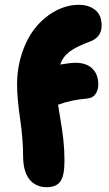

<svg xmlns="http://www.w3.org/2000/svg" viewBox="-20 -757 457 807"><path d="M176.8 29.8Q129.9 29.8 103.5 -3.4Q77.1 -36.6 77.1 -102.1Q77.1 -171.4 64.5 -257.6Q51.8 -343.8 51.8 -400.9Q51.8 -474.1 74 -538.1Q96.2 -602.1 132.6 -645Q168.9 -688 215.8 -712.4Q262.7 -736.8 312 -736.8Q352.5 -736.8 379.9 -715.3Q407.2 -693.8 407.2 -649.9Q407.2 -601.1 359.9 -583Q301.3 -561.5 272.9 -540.3Q244.6 -519 232.9 -485.8Q277.8 -493.2 296.9 -493.2Q342.3 -493.2 367.7 -469.2Q393.1 -445.3 393.1 -400.9Q393.1 -377.9 381.1 -361.3Q369.1 -344.7 346.2 -342.8Q279.8 -337.4 224.1 -316.9Q226.6 -298.8 234.1 -255.1Q241.7 -211.4 246.3 -169.4Q251 -127.4 251 -81.1Q251 -17.6 233.4 6.1Q215.8 29.8 176.8 29.8Z"/></svg>

Font: Shantell Sans Bouncy
Style: Regular
Weight: 800
Designer: Stephen Nixon, Anya Danilova, Shantell Martin
Foundry: Arrow Type
Version: Version 1.006;[9816181b4]